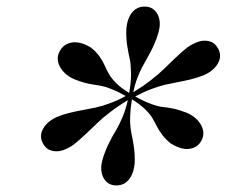

<svg xmlns="http://www.w3.org/2000/svg" viewBox="-20 -812 689 584"><path d="M292 -326.9Q298.6 -350.3 310.1 -373.9Q321.5 -397.5 331.7 -413.8Q341.8 -430.2 352.4 -455.2Q363 -480.2 368.7 -507.3Q339.1 -489.5 314.6 -470.6Q290 -451.7 275.8 -437.6Q261.5 -423.6 241.5 -404.8Q221.4 -386 204.1 -372.1Q186.8 -360.1 170.2 -354.7Q153.6 -349.4 137.1 -353.6Q120.6 -357.9 111.1 -375Q98.1 -398.2 111.6 -421.3Q125 -444.3 155 -457Q173.1 -464.4 193.5 -469.2Q213.9 -474.1 232.1 -477.3Q250.2 -480.5 270.1 -484.7Q290 -489 314 -497.8Q337.9 -506.6 362.5 -520Q338.9 -533.2 320.7 -540.5Q302.5 -547.9 289.9 -550.4Q277.3 -553 266.2 -554.4Q255.1 -555.9 239.6 -559.7Q224.1 -563.5 206.1 -571Q175.8 -584.2 162.4 -608.9Q148.9 -633.5 162.1 -657Q171.1 -673.8 187.5 -679.8Q203.9 -685.8 221.7 -682Q239.5 -678.2 257.1 -667Q272.7 -654.5 282.6 -640.4Q292.5 -626.2 298.1 -613.5Q303.7 -600.8 310.9 -587.6Q318.1 -574.5 333.4 -559.2Q348.6 -543.9 372.8 -529.3Q379.2 -563 378.5 -590.6Q377.9 -618.2 374.8 -631.8Q371.6 -645.5 367.8 -667.7Q364 -689.9 364 -712.9Q364 -748.5 379 -770.3Q394 -792 419.9 -792Q446.5 -792 459 -769Q471.4 -746.1 461.9 -712.9Q456.5 -693.4 448 -674.7Q439.5 -656 430.9 -641Q422.4 -626 413.7 -610.1Q405 -594.2 397.5 -574.1Q389.9 -554 385.3 -531.5Q414.8 -549.3 439.3 -568.5Q463.9 -587.6 478.3 -601.9Q492.7 -616.2 512.6 -635.1Q532.5 -654.1 550 -668Q567.4 -679.9 584 -685.3Q600.6 -690.7 617.1 -686.4Q633.5 -682.1 643.1 -665Q656 -641.8 642.6 -618.8Q629.2 -595.7 599.1 -583Q581.1 -575.7 560.5 -570.7Q540 -565.7 521.9 -562.4Q503.7 -559.1 483.8 -554.6Q463.9 -550 439.9 -541Q416 -532 391.1 -518.6Q419.9 -502.7 441.9 -495Q463.9 -487.3 475.8 -486.5Q487.8 -485.6 507.2 -481.6Q526.6 -477.5 548.1 -469Q578.4 -455.8 591.8 -431.2Q605.2 -406.5 592 -383.1Q583 -366.9 566.7 -361.7Q550.3 -356.4 533.1 -360.7Q515.9 -365 499 -376Q483.6 -388.4 473.3 -402.2Q462.9 -416 456.9 -428.1Q450.9 -440.2 443.4 -453Q435.8 -465.8 420.4 -480.6Q405 -495.4 381.3 -510Q376.7 -481.7 375.9 -459.7Q375 -437.7 377.2 -422.5Q379.4 -407.2 382.2 -394.2Q385 -381.1 387.5 -363.6Q389.9 -346.2 389.9 -326.9Q389.9 -291.3 374.9 -269.7Q359.9 -248 334 -248Q307.4 -248 294.9 -270.9Q282.5 -293.7 292 -326.9Z"/></svg>

Font: Bodoni* 16
Style: Italic
Weight: 400
Italic angle: -13°
Version: Version 2.000